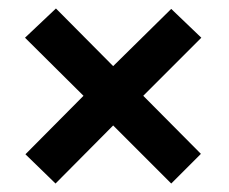

<svg xmlns="http://www.w3.org/2000/svg" viewBox="-20 -523 540 453"><path d="M384 -90 247 -227 111 -90 40 -159 177 -297 39 -434 112 -503 247 -367 384 -502 455 -434 318 -297 454 -160Z"/></svg>

Font: TypoPRO Lekton
Style: Bold
Weight: 700
Monospace: yes
Designer: Paolo Mazzetti, Luciano Perondi, Raffaele Flato, Elena Papassissa, Emilio Macchia, Michela Povoleri, Tobias Seemiller, R
Version: Version 34.000